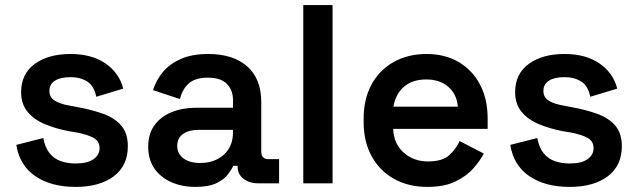

<svg xmlns="http://www.w3.org/2000/svg" viewBox="-20 -720 2505 754"><path d="M277 14Q181 14 119 -28Q57 -70 44 -151L150 -178Q157 -140 175 -118Q193 -96 219.5 -87Q246 -78 277 -78Q324 -78 347.5 -95Q371 -112 371 -138Q371 -165 348.5 -178Q326 -191 280 -200L249 -205Q198 -215 156 -232.5Q114 -250 88.5 -280.5Q63 -311 63 -358Q63 -430 116.5 -469Q170 -508 257 -508Q340 -508 394 -471Q448 -434 464 -372L358 -340Q350 -382 323 -399.5Q296 -417 257 -417Q217 -417 195.5 -403Q174 -389 174 -363Q174 -337 196 -324Q218 -311 255 -305L286 -299Q341 -289 385.5 -273Q430 -257 456 -227Q482 -197 482 -146Q482 -69 426.5 -27.5Q371 14 277 14Z M747 14Q695 14 653 -4.5Q611 -23 586.5 -58Q562 -93 562 -144Q562 -194 586.5 -228Q611 -262 654 -279.5Q697 -297 752 -297H895V-327Q895 -366 871 -390.5Q847 -415 796 -415Q746 -415 720.5 -391.5Q695 -368 687 -331L581 -366Q593 -405 619.5 -437Q646 -469 690 -488.5Q734 -508 798 -508Q895 -508 950.5 -459.5Q1006 -411 1006 -319V-125Q1006 -95 1034 -95H1076V0H995Q959 0 936 -18Q913 -36 913 -67V-69H896Q890 -55 875 -35Q860 -15 829.5 -0.5Q799 14 747 14ZM766 -80Q823 -80 859 -112.5Q895 -145 895 -200V-210H759Q722 -210 699 -194Q676 -178 676 -147Q676 -117 700 -98.5Q724 -80 766 -80Z M1171 0V-700H1286V0Z M1658 14Q1584 14 1527.5 -17.5Q1471 -49 1439.5 -106.5Q1408 -164 1408 -241V-253Q1408 -331 1439 -388Q1470 -445 1526 -476.5Q1582 -508 1655 -508Q1727 -508 1781 -476.5Q1835 -445 1865 -388Q1895 -331 1895 -255V-214H1524Q1526 -156 1565 -121Q1604 -86 1661 -86Q1717 -86 1744 -110.5Q1771 -135 1785 -166L1880 -117Q1866 -90 1839.5 -59.5Q1813 -29 1769 -7.5Q1725 14 1658 14ZM1525 -301H1778Q1774 -350 1740.5 -379Q1707 -408 1654 -408Q1599 -408 1566 -379Q1533 -350 1525 -301Z M2217 14Q2121 14 2059 -28Q1997 -70 1984 -151L2090 -178Q2097 -140 2115 -118Q2133 -96 2159.5 -87Q2186 -78 2217 -78Q2264 -78 2287.5 -95Q2311 -112 2311 -138Q2311 -165 2288.5 -178Q2266 -191 2220 -200L2189 -205Q2138 -215 2096 -232.5Q2054 -250 2028.5 -280.5Q2003 -311 2003 -358Q2003 -430 2056.5 -469Q2110 -508 2197 -508Q2280 -508 2334 -471Q2388 -434 2404 -372L2298 -340Q2290 -382 2263 -399.5Q2236 -417 2197 -417Q2157 -417 2135.5 -403Q2114 -389 2114 -363Q2114 -337 2136 -324Q2158 -311 2195 -305L2226 -299Q2281 -289 2325.5 -273Q2370 -257 2396 -227Q2422 -197 2422 -146Q2422 -69 2366.5 -27.5Q2311 14 2217 14Z"/></svg>

Font: Space Grotesk SemiBold
Style: Regular
Weight: 600
Designer: Florian Karsten
Foundry: Florian Karsten
Version: Version 2.000